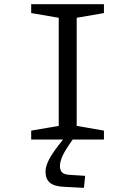

<svg xmlns="http://www.w3.org/2000/svg" viewBox="-20 -675 654 929"><path d="M130.9 -43 264.2 -65.9V-588.9L130.9 -611.8V-654.8H482.9V-611.8L351.1 -588.9V-65.9L482.9 -43V0H332Q293.9 53.2 282 80.8Q270 108.4 270 127.9Q270 148.4 280 158.9Q290 169.4 315.9 170.9L392.1 175.8L386.2 233.9L291 229Q242.7 227.1 221.4 209Q200.2 190.9 200.2 154.8Q200.2 130.4 217.3 96.7Q234.4 63 285.2 0H130.9Z"/></svg>

Font: IntelOne Mono
Style: Regular
Weight: 400
Designer: Fred Shallcrass
Foundry: Frere-Jones Type LLC
Version: Version 1.200;hotconv 1.1.0;makeotfexe 2.6.0;FJTRelease1.2